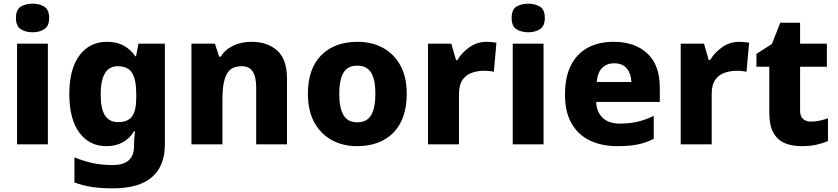

<svg xmlns="http://www.w3.org/2000/svg" viewBox="-20 -787 4567 1047"><path d="M158 -767Q194 -767 221 -751Q248 -735 248 -689Q248 -644 221 -627.5Q194 -611 158 -611Q120 -611 93.5 -627.5Q67 -644 67 -689Q67 -735 93.5 -751Q120 -767 158 -767ZM241 -549V0H73V-549Z M563 -559Q617 -559 655 -538Q693 -517 718 -480H722L735 -549H879V1Q879 118 808.5 179Q738 240 596 240Q534 240 484 233Q434 226 386 208V71Q437 92 486 102.5Q535 113 596 113Q711 113 711 8V-3Q711 -17 712.5 -35.5Q714 -54 716 -71H711Q687 -32 649.5 -11Q612 10 560 10Q467 10 412.5 -64Q358 -138 358 -274Q358 -411 413.5 -485Q469 -559 563 -559ZM622 -426Q529 -426 529 -271Q529 -194 552.5 -157.5Q576 -121 624 -121Q677 -121 700 -152Q723 -183 723 -254V-275Q723 -352 700.5 -389Q678 -426 622 -426Z M1351 -559Q1438 -559 1491.5 -511.5Q1545 -464 1545 -358V0H1377V-311Q1377 -368 1358 -397Q1339 -426 1298 -426Q1237 -426 1215 -380.5Q1193 -335 1193 -250V0H1024V-549H1152L1175 -478H1183Q1209 -518 1253 -538.5Q1297 -559 1351 -559Z M2198 -276Q2198 -138 2125.5 -64Q2053 10 1927 10Q1849 10 1788.5 -23.5Q1728 -57 1693.5 -120.5Q1659 -184 1659 -276Q1659 -412 1731.5 -485.5Q1804 -559 1930 -559Q2008 -559 2068.5 -526Q2129 -493 2163.5 -430Q2198 -367 2198 -276ZM1830 -276Q1830 -199 1853 -159.5Q1876 -120 1929 -120Q1981 -120 2004 -159.5Q2027 -199 2027 -276Q2027 -352 2004 -390.5Q1981 -429 1928 -429Q1876 -429 1853 -390.5Q1830 -352 1830 -276Z M2633 -559Q2646 -559 2662 -557.5Q2678 -556 2687 -554L2673 -396Q2664 -398 2650 -399.5Q2636 -401 2619 -401Q2587 -401 2555.5 -391Q2524 -381 2503.5 -353.5Q2483 -326 2483 -275V0H2314V-549H2441L2467 -459H2474Q2498 -500 2540 -529.5Q2582 -559 2633 -559Z M2861 -767Q2897 -767 2924 -751Q2951 -735 2951 -689Q2951 -644 2924 -627.5Q2897 -611 2861 -611Q2823 -611 2796.5 -627.5Q2770 -644 2770 -689Q2770 -735 2796.5 -751Q2823 -767 2861 -767ZM2944 -549V0H2776V-549Z M3326 -559Q3442 -559 3510 -495.5Q3578 -432 3578 -309V-231H3231Q3233 -177 3266 -145Q3299 -113 3360 -113Q3412 -113 3455.5 -123Q3499 -133 3545 -155V-30Q3504 -9 3458.5 0.5Q3413 10 3346 10Q3263 10 3198.5 -20Q3134 -50 3097.5 -112.5Q3061 -175 3061 -271Q3061 -368 3094 -432Q3127 -496 3186.5 -527.5Q3246 -559 3326 -559ZM3329 -442Q3290 -442 3264.5 -417.5Q3239 -393 3234 -340H3423Q3422 -383 3399 -412.5Q3376 -442 3329 -442Z M4011 -559Q4024 -559 4040 -557.5Q4056 -556 4065 -554L4051 -396Q4042 -398 4028 -399.5Q4014 -401 3997 -401Q3965 -401 3933.5 -391Q3902 -381 3881.5 -353.5Q3861 -326 3861 -275V0H3692V-549H3819L3845 -459H3852Q3876 -500 3918 -529.5Q3960 -559 4011 -559Z M4402 -124Q4427 -124 4449.5 -129Q4472 -134 4495 -142V-18Q4468 -6 4433 2Q4398 10 4350 10Q4299 10 4259.5 -6.5Q4220 -23 4197.5 -63Q4175 -103 4175 -176V-423H4105V-493L4189 -547L4235 -663H4343V-549H4489V-423H4343V-182Q4343 -153 4359 -138.5Q4375 -124 4402 -124Z"/></svg>

Font: Noto Sans Gurmukhi UI ExtraBold
Style: Regular
Weight: 800
Designer: Jelle Bosma - Monotype Design Team
Foundry: Monotype Imaging Inc.
Version: Version 2.004; ttfautohint (v1.8.4.7-5d5b)